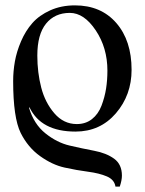

<svg xmlns="http://www.w3.org/2000/svg" viewBox="-20 -480 540 715"><path d="M426 215H410Q406 189 378 177Q350 165 308 159.5Q266 154 220.5 144Q175 134 129.5 101.5Q84 69 57 15Q29 -42 29 -178Q29 -215 35.5 -251.5Q42 -288 58.5 -326.5Q75 -365 100.5 -394Q126 -423 167 -441.5Q208 -460 259 -460Q356 -460 413 -394.5Q470 -329 470 -220Q470 -126 411.5 -58Q353 10 261 10Q133 10 90 -80L88 -79Q106 -18 149 16.5Q192 51 239 62Q286 73 331 81.5Q376 90 405 111Q434 132 434 174Q434 191 426 215ZM380 -217Q380 -302 336.5 -367Q293 -432 240 -432Q184 -432 151.5 -392Q119 -352 119 -273Q119 -210 133.5 -154Q148 -98 182.5 -58Q217 -18 266 -18Q299 -18 322.5 -36.5Q346 -55 358 -86.5Q370 -118 375 -150Q380 -182 380 -217Z"/></svg>

Font: STIX Math
Style: Regular
Weight: 400
Designer: MicroPress Inc., with final additions and corrections provided by Coen Hoffman, Elsevier (retired)
Version: Version 1.1.1